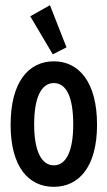

<svg xmlns="http://www.w3.org/2000/svg" viewBox="-20 -713 415 742"><path d="M184 -503 237 -530 173 -693 97 -650ZM188 9C284 9 355 -67 355 -231C355 -397 284 -476 188 -476C91 -476 21 -397 21 -231C21 -67 91 9 188 9ZM188 -74C141 -74 112 -128 112 -232C112 -341 142 -392 188 -392C235 -392 263 -341 263 -232C263 -128 235 -74 188 -74Z"/></svg>

Font: Inconsolata Condensed
Style: Bold
Weight: 700
Width: 3
Monospace: yes
Designer: Raph Levien, Cyreal, Brenton Simpson
Foundry: Raph Levien, Cyreal, Google
Version: Version 3.100